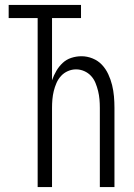

<svg xmlns="http://www.w3.org/2000/svg" viewBox="-20 -755 540 775"><path d="M132 0V-682H15V-735H307V-682H190V-431Q197 -451 207.5 -469Q218 -487 233 -501Q248 -515 268 -521.5Q288 -528 309 -528Q332 -528 354 -519Q376 -510 391.5 -493.5Q407 -477 417 -455.5Q427 -434 432.5 -411.5Q438 -389 440 -366Q442 -343 442 -320V0H383V-320Q383 -337 381.5 -354Q380 -371 376 -387.5Q372 -404 365.5 -420Q359 -436 347.5 -448.5Q336 -461 320 -468Q304 -475 287 -475Q270 -475 254 -468Q238 -461 226.5 -448.5Q215 -436 208 -420Q201 -404 197 -387.5Q193 -371 191.5 -354Q190 -337 190 -320V0Z"/></svg>

Font: Iosevka Term Curly Light
Style: Regular
Weight: 300
Designer: Belleve Invis
Foundry: Belleve Invis
Version: Version 32.3.0